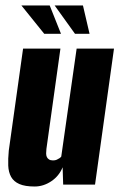

<svg xmlns="http://www.w3.org/2000/svg" viewBox="-20 -672 435 699"><path d="M106 7Q71 7 50.5 -2Q30 -11 20.5 -28Q11 -45 10 -69Q9 -93 12 -124L64 -495H200L149 -130Q148 -121 148 -113.5Q148 -106 150.5 -100.5Q153 -95 158.5 -91.5Q164 -88 173 -88Q181 -88 186.5 -90.5Q192 -93 196.5 -96Q201 -99 203 -102L259 -495H395L326 0H210L208 -63Q195 -31 166.5 -12Q138 7 106 7ZM306 -549H253L179 -652H282ZM202 -549H141L58 -652H161Z"/></svg>

Font: Alumni Sans ExtraBold
Style: Italic
Weight: 800
Italic angle: -8°
Designer: Robert E. Leuschke
Foundry: Robert E. Leuschke
Version: Version 1.016